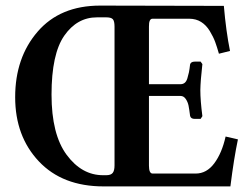

<svg xmlns="http://www.w3.org/2000/svg" viewBox="-20 -666 890 686"><path d="M348.1 -40H359.9Q376 -40 382.6 -48.1Q389.2 -56.2 389.2 -75.2V-570.8Q389.2 -590.8 383.1 -597.4Q377 -604 359.9 -604H326.2Q255.4 -604 209.7 -538.6Q164.1 -473.1 164.1 -328.1Q164.1 -186 218 -113Q272 -40 348.1 -40ZM779.8 -645Q787.6 -554.2 801.8 -483.9L762.2 -474.1Q755.4 -498 748.8 -516.1Q742.2 -534.2 729.5 -555.2Q716.8 -576.2 698.5 -587.6Q680.2 -599.1 655.8 -599.1H524.9Q511.7 -599.1 512.2 -570.8V-365.2H625Q633.8 -365.2 639.9 -370.1Q646 -375 649.4 -386Q652.8 -397 655 -407.5Q657.2 -418 659.2 -436Q662.1 -445.8 675.8 -445.8H696.8L703.1 -437Q696.3 -377 695.8 -344.2Q695.8 -307.1 703.1 -251L696.8 -241.2H675.8Q661.6 -241.2 659.2 -252Q656.2 -275.9 653.6 -288.8Q650.9 -301.8 643.6 -312.5Q636.2 -323.2 625 -323.2H512.2V-74.2Q512.2 -46.4 524.9 -45.9H679.2Q718.3 -45.9 745.6 -82.5Q772.9 -119.1 786.1 -178.2L830.1 -168Q815.9 -101.1 803.2 0H350.1Q203.1 0 118.7 -89.6Q34.2 -179.2 34.2 -318.8Q34.2 -460 114.5 -553Q194.8 -646 337.9 -646Z"/></svg>

Font: Linux Libertine
Style: Semibold
Weight: 600
Designer: Philipp H. Poll
Foundry: Philipp H. Poll
Version: Version 5.1.2 ; ttfautohint (v0.9)